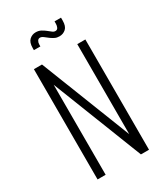

<svg xmlns="http://www.w3.org/2000/svg" viewBox="-225 -1032 985 1131"><g transform="rotate(-30 268.0 -466.5)"><path d="M93 0V-750H148L404 -97L388 -94V-750H443V0H388L132 -653L148 -656V0ZM321 -842Q303 -842 290.2 -848.5Q277.5 -855 266 -863Q251 -874.5 239 -883.8Q227 -893 216 -893Q205 -893 199 -883Q193 -873 193 -860V-847H149V-861Q149 -899.5 167.2 -916.2Q185.5 -933 210 -933Q230 -933 245.2 -924.8Q260.5 -916.5 271 -908Q284 -898.5 294.2 -889.8Q304.5 -881 315.5 -881Q328.5 -881 333.8 -892.5Q339 -904 339 -916V-933H383V-913Q383 -875 364.8 -858.5Q346.5 -842 321 -842Z"/></g></svg>

Font: Mohave Light Light
Style: Regular
Weight: 300
Version: Version 2.003